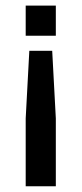

<svg xmlns="http://www.w3.org/2000/svg" viewBox="-20 -502 290 683"><path d="M178.6 160.7H71.4V-80.7L84.3 -321.4H165.7L178.6 -80.7ZM178.6 -375H71.4V-482.1H178.6Z"/></svg>

Font: Aire Exterior
Style: Regular
Weight: 400
Width: 4
Designer: Jayvee Enaguas (HarvettFox96)
Version: 20190503.02